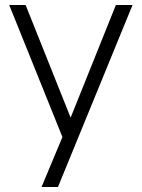

<svg xmlns="http://www.w3.org/2000/svg" viewBox="-20 -552 570 772"><path d="M231 -1 17 -532H83L264 -79L446 -532H513L213 200H147Z"/></svg>

Font: Evergrow Sans
Style: Light
Weight: 300
Foundry: 10Web
Version: Version 1.000